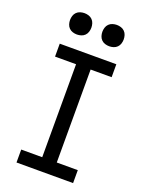

<svg xmlns="http://www.w3.org/2000/svg" viewBox="-173 -1033 846 1116"><g transform="rotate(20 250.0 -475.5)"><path d="M75 0V-80H205V-655H75V-735H425V-655H295V-80H425V0ZM350 -819Q337 -819 324 -823Q311 -827 301.5 -836.5Q292 -846 288 -859Q284 -872 284 -885Q284 -898 288 -911Q292 -924 301.5 -933.5Q311 -943 324 -947Q337 -951 350 -951Q363 -951 376 -947Q389 -943 398.5 -933.5Q408 -924 412 -911Q416 -898 416 -885Q416 -872 412 -859Q408 -846 398.5 -836.5Q389 -827 376 -823Q363 -819 350 -819ZM150 -819Q137 -819 124 -823Q111 -827 101.5 -836.5Q92 -846 88 -859Q84 -872 84 -885Q84 -898 88 -911Q92 -924 101.5 -933.5Q111 -943 124 -947Q137 -951 150 -951Q163 -951 176 -947Q189 -943 198.5 -933.5Q208 -924 212 -911Q216 -898 216 -885Q216 -872 212 -859Q208 -846 198.5 -836.5Q189 -827 176 -823Q163 -819 150 -819Z"/></g></svg>

Font: Iosevka Curly Slab Medium
Style: Regular
Weight: 500
Monospace: yes
Designer: Belleve Invis
Foundry: Belleve Invis
Version: Version 22.1.2; ttfautohint (v1.8.4)